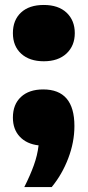

<svg xmlns="http://www.w3.org/2000/svg" viewBox="-20 -578 354 774"><path d="M78 176Q101.5 129.5 116.2 88.8Q131 48 135.5 8Q87.5 2.5 59.8 -27Q32 -56.5 32 -104Q32 -157 64.5 -187.2Q97 -217.5 154 -217.5Q280 -217.5 280 -70Q280 -5 255.2 60Q230.5 125 188.5 176ZM156.5 -331Q99 -331 65.5 -361.5Q32 -392 32 -444.5Q32 -497 64.8 -527.5Q97.5 -558 156.5 -558Q215.5 -558 248.5 -526.8Q281.5 -495.5 281.5 -444.5Q281.5 -393.5 248 -362.2Q214.5 -331 156.5 -331Z"/></svg>

Font: Encode Sans SmExp XBd
Style: Regular
Weight: 800
Width: 6
Designer: Multiple Designers
Foundry: Impallari Type
Version: Version 3.002; ttfautohint (v1.8.3) -l 8 -r 50 -G 200 -x 14 